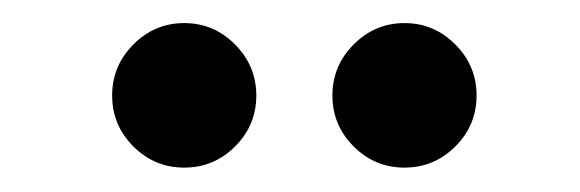

<svg xmlns="http://www.w3.org/2000/svg" viewBox="-20 -985 492 163"><path d="M262.2 -903.9Q262.2 -929.1 280.2 -947.2Q298.2 -965.4 323.4 -965.4Q348.6 -965.4 366.6 -947.2Q384.6 -929.1 384.6 -903.9Q384.6 -878.7 366.6 -860.7Q348.6 -842.7 323.4 -842.7Q298.2 -842.7 280.2 -860.7Q262.2 -878.7 262.2 -903.9ZM75.2 -903.9Q75.2 -929.1 93.2 -947.2Q111.2 -965.4 136.4 -965.4Q161.6 -965.4 179.6 -947.2Q197.6 -929.1 197.6 -903.9Q197.6 -878.7 179.6 -860.7Q161.6 -842.7 136.4 -842.7Q111.2 -842.7 93.2 -860.7Q75.2 -878.7 75.2 -903.9Z"/></svg>

Font: Bodoni* 72pt
Style: Bold
Weight: 700
Version: Version 2.3